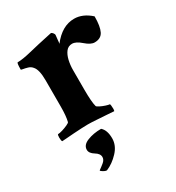

<svg xmlns="http://www.w3.org/2000/svg" viewBox="-159 -534 772 844"><g transform="rotate(-30 227.0 -112.5)"><path d="M30.3 3.9Q26.4 0 26.4 -16.6Q26.4 -32.2 30.3 -32.2Q38.1 -32.2 52.7 -36.6Q67.4 -41 80.1 -46.9Q92.8 -52.7 93.8 -56.6Q100.6 -84 100.6 -130.9V-264.6Q100.6 -319.3 83 -337.9Q75.2 -347.7 62 -351.6Q48.8 -355.5 39.1 -356.9Q29.3 -358.4 29.3 -360.4Q29.3 -394.5 34.2 -394.5Q59.6 -394.5 105 -405.8Q150.4 -417 201.2 -427.7L223.6 -432.6Q228.5 -432.6 233.4 -426.3Q238.3 -419.9 238.3 -416Q237.3 -410.2 235.8 -392.6Q234.4 -375 233.4 -373Q282.2 -436.5 343.8 -436.5Q387.7 -436.5 427.7 -400.4Q427.7 -349.6 415.5 -325.2Q403.3 -300.8 371.1 -300.8Q351.6 -300.8 326.2 -323.2Q300.8 -345.7 281.2 -345.7Q261.7 -345.7 250 -330.6Q238.3 -315.4 232.9 -292Q227.5 -268.6 227.5 -243.2V-144.5Q227.5 -81.1 234.4 -56.6Q236.3 -52.7 248 -46.9Q259.8 -41 273.4 -36.6Q287.1 -32.2 292 -32.2Q293.9 -32.2 294.9 -24.4Q295.9 -16.6 295.9 -7.8Q295.9 1 293.9 3.9Q286.1 2.9 260.7 1.5Q235.4 0 207.5 -2Q179.7 -3.9 164.1 -3.9Q152.3 -3.9 132.3 -2.9Q112.3 -2 90.8 -0.5Q69.3 1 52.7 2.4Q36.1 3.9 30.3 3.9ZM133.8 212.9Q128.9 212.9 118.7 207Q108.4 201.2 108.4 197.3Q121.1 188.5 134.8 177.2Q148.4 166 148.4 152.3Q148.4 134.8 127 122.1Q104.5 108.4 104.5 90.8Q104.5 66.4 135.3 54.2Q166 42 205.1 42Q226.6 60.5 226.6 102.5Q226.6 138.7 198.2 168.9Q169.9 199.2 136.7 212.9Z"/></g></svg>

Font: Crimson Text Bold
Style: Bold
Weight: 700
Designer: Sebastian Kosch
Foundry: Sebastian Kosch
Version: Version 1.10 July 1, 2025